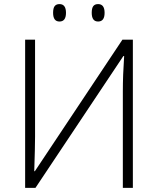

<svg xmlns="http://www.w3.org/2000/svg" viewBox="-20 -905 761 925"><path d="M101.1 -713.9H148.9V-247.1Q148.9 -197.3 145 -80.1H147.9L569.8 -713.9H620.1V0H571.8V-463.9Q571.8 -543 578.1 -634.8H574.2L150.9 0H101.1ZM235.8 -843.3Q235.8 -865.7 243.4 -875.5Q251 -885.3 266.6 -885.3Q297.9 -885.3 297.9 -843.3Q297.9 -801.3 266.6 -801.3Q235.8 -801.3 235.8 -843.3ZM421.9 -843.3Q421.9 -865.7 429.4 -875.5Q437 -885.3 452.6 -885.3Q483.9 -885.3 483.9 -843.3Q483.9 -801.3 452.6 -801.3Q421.9 -801.3 421.9 -843.3Z"/></svg>

Font: JBL Sans
Style: Light
Weight: 300
Version: Version 1.10